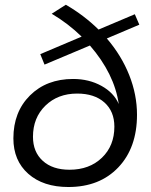

<svg xmlns="http://www.w3.org/2000/svg" viewBox="-20 -766 622 789"><path d="M163 -500.5 145.5 -543.5 315.5 -615.5Q259.5 -670 192.5 -709.5L250.5 -746.5Q325 -703.5 385 -644.5L534 -707.5L552.5 -664.5L419 -608Q479 -538 511 -457.5Q543 -377 543 -294.5Q543 -159 466.2 -78.2Q389.5 2.5 261 2.5Q157.5 2.5 96.2 -51.8Q35 -106 35 -197.5Q35 -306 103.2 -373.8Q171.5 -441.5 280.5 -441.5Q345.5 -441.5 396.8 -413.2Q448 -385 468 -338.5Q450 -463 349.5 -579ZM297 -381.5Q217.5 -381.5 166.5 -331.8Q115.5 -282 115.5 -204Q115.5 -141.5 155.8 -105Q196 -68.5 265.5 -68.5Q347.5 -68.5 398.8 -117.8Q450 -167 450 -245.5Q450 -308.5 409 -345Q368 -381.5 297 -381.5Z"/></svg>

Font: Argentum Sans Light
Style: Italic
Weight: 300
Italic angle: -11.3°
Designer: Julieta Ulanovsky (font), Owen Earl (portions from Jones font), Cristiano Sobral (main changes and remaster)
Foundry: Julieta Ulanovsky (font), Owen Earl (portions from Jones font), Cristiano Sobral (main changes and remaster)
Version: Version 3.127